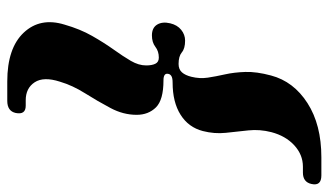

<svg xmlns="http://www.w3.org/2000/svg" viewBox="-204 -564 882 515"><g transform="rotate(90 237.5 -307.0)"><path d="M178.5 -316Q176.5 -304 196 -304Q248.5 -304 268.5 -283.8Q288.5 -263.5 288.5 -232Q288.5 -196 270.2 -161.8Q252 -127.5 230.8 -93.8Q209.5 -60 199.5 -26Q185.5 17.5 201.2 41.5Q217 65.5 249.5 65.5H264Q289 65.5 283.5 92.5Q278.5 115 251 115H199Q109.5 115 68 70.8Q26.5 26.5 46.5 -38.5Q58.5 -80.5 76.8 -112.5Q95 -144.5 113.2 -170Q131.5 -195.5 143.8 -216.5Q156 -237.5 156 -257.5Q156 -273 151.5 -282.2Q147 -291.5 135 -291.5Q118 -291.5 106 -282.2Q94 -273 75.5 -273Q55 -273 46.5 -287Q38 -301 43 -322Q47.5 -341 60.5 -351.5Q73.5 -362 89.5 -362Q110.5 -362 121 -353.2Q131.5 -344.5 152 -344.5Q166.5 -344.5 174.5 -353.5Q182.5 -362.5 186.5 -379Q192 -401 188.8 -422.8Q185.5 -444.5 180 -469Q174.5 -493.5 173.5 -523.5Q172.5 -553.5 183 -592.5Q199 -653 257 -690.2Q315 -727.5 402.5 -727.5H451Q480 -727.5 474 -701Q469 -678 443.5 -678H427.5Q395.5 -678 370.2 -654.8Q345 -631.5 335 -593.5Q327 -562.5 330.2 -532Q333.5 -501.5 336.8 -471Q340 -440.5 332 -409.5Q322 -371 288.2 -349.8Q254.5 -328.5 202 -328.5Q189.5 -328.5 184.2 -325Q179 -321.5 178.5 -316Z"/></g></svg>

Font: Fraunces 144pt S050 Black
Style: Italic
Weight: 900
Italic angle: -16°
Version: Version 1.000; ttfautohint (v1.8.3)